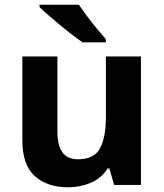

<svg xmlns="http://www.w3.org/2000/svg" viewBox="-20 -786 697 816"><path d="M579 -546V0H465L445 -70H437Q411 -28 365.5 -9Q320 10 269 10Q181 10 128 -37.5Q75 -85 75 -190V-546H224V-227Q224 -169 245 -139Q266 -109 312 -109Q380 -109 405 -155.5Q430 -202 430 -289V-546ZM315 -766Q330 -744 350.5 -716.5Q371 -689 392.5 -663.5Q414 -638 430 -619V-606H331Q312 -619 286.5 -638.5Q261 -658 234.5 -680Q208 -702 185 -722Q162 -742 148 -756V-766Z"/></svg>

Font: Noto Sans Sora Sompeng
Style: Bold
Weight: 700
Designer: Monotype Design Team. David Williams.
Foundry: Monotype Imaging Inc.
Version: Version 2.101